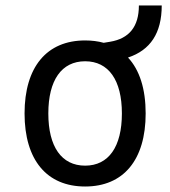

<svg xmlns="http://www.w3.org/2000/svg" viewBox="-20 -676 626 706"><path d="M293 9.8C434.1 9.8 515.6 -87.9 515.6 -258.8C515.6 -349.1 493.2 -418.9 450.7 -464.4C533.2 -491.7 574.7 -554.7 574.7 -655.8H490.7C490.7 -578.1 455.1 -534.2 384.8 -522.5L361.3 -518.6C340.3 -524.4 317.4 -527.3 293 -527.3C151.9 -527.3 70.3 -429.7 70.3 -258.8C70.3 -87.9 151.9 9.8 293 9.8ZM293 -66.9C206.5 -66.9 157.7 -136.2 157.7 -258.8C157.7 -381.3 206.5 -450.7 293 -450.7C379.4 -450.7 428.2 -381.3 428.2 -258.8C428.2 -136.2 379.4 -66.9 293 -66.9Z"/></svg>

Font: Cascadia Mono PL SemiLight
Style: Regular
Weight: 350
Monospace: yes
Designer: Aaron Bell
Foundry: Saja Typeworks
Version: Version 2404.023